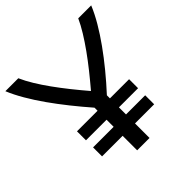

<svg xmlns="http://www.w3.org/2000/svg" viewBox="-194 -867 1018 1018"><g transform="rotate(-45 315.0 -358.0)"><path d="M265.6 0V-108.9H111.3V-176.3H265.6V-229.5H111.3V-296.9H265.6V-319.8Q221.7 -370.1 180.4 -421.9Q139.2 -473.6 103.5 -524.2Q67.9 -574.7 39.6 -623.3Q11.2 -671.9 -6.8 -715.8H90.3Q105.5 -681.2 129.2 -642.3Q152.8 -603.5 182.4 -562.5Q211.9 -521.5 245.6 -479.2Q279.3 -437 314.9 -395.5Q350.1 -437 383.8 -479.2Q417.5 -521.5 446.8 -562.5Q476.1 -603.5 500 -642.3Q523.9 -681.2 539.6 -715.8H636.7Q618.2 -670.9 589.6 -622.3Q561 -573.7 524.9 -523.2Q488.8 -472.7 446.5 -421.1Q404.3 -369.6 358.4 -319.8V-296.9H502V-229.5H358.4V-176.3H502V-108.9H358.4V0Z"/></g></svg>

Font: Arian AMU
Style: Regular
Weight: 400
Designer: Ruben Hakobyan (Tarumian)
Foundry: Ruben Hakobyan (Tarumian)
Version: Version 4.003